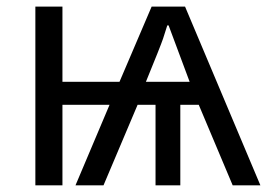

<svg xmlns="http://www.w3.org/2000/svg" viewBox="-20 -555 806 575"><path d="M534.2 -535.2 759.8 0H676.8L575.2 -241.2H520V0H445.8V-241.2H392.1L290 0H206.1L308.1 -241.2H167V0H85.9V-535.2H167V-310.1H337.9L434.1 -535.2ZM484.9 -479H481Q476.1 -462.4 468.3 -439.2Q460.4 -416 417 -310.1H547.9Z"/></svg>

Font: XL-Viking
Style: Regular
Weight: 400
Foundry: Ascender Corporation
Version: Version 1.10 March 23, 2015